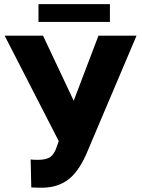

<svg xmlns="http://www.w3.org/2000/svg" viewBox="-20 -880 672 911"><path d="M329.6 -402.3V-401.9L447.3 -710.9H627.9L388.7 -147Q350.1 -61.5 302 -26.6Q253.9 8.3 189.5 10.3H154.8L128.4 9.3L125.5 -123.5Q131.3 -121.6 159.7 -121.6Q198.7 -121.6 218.5 -135Q238.3 -148.4 250.5 -187L258.8 -210.4L2 -710.9H184.1ZM501.5 -775.9H162.6V-860.4H501.5Z"/></svg>

Font: Roboto Black
Style: Regular
Weight: 900
Designer: Google
Version: Version 2.134; 2016